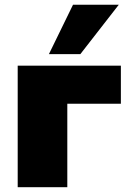

<svg xmlns="http://www.w3.org/2000/svg" viewBox="-20 -785 548 805"><path d="M185.1 -558.1 286.1 -765.1H478L316.9 -558.1ZM54.2 0V-509.8H486.8V-350.1H262.2V0Z"/></svg>

Font: Mulish ExtraBlack
Style: Regular
Weight: 1000
Designer: Vernon Adams
Foundry: Vernon Adams
Version: Version 3.603; ttfautohint (v1.8.3)